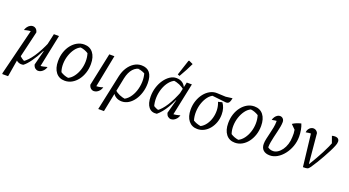

<svg xmlns="http://www.w3.org/2000/svg" viewBox="-61 -1457 4289 2361"><g transform="rotate(20 2083.5 -276.5)"><path d="M130 -101Q149 -81 170 -66.5Q191 -52 209 -45L189 -43Q245 -79 301.5 -162Q358 -245 409 -365L422 -334Q401 -287 379 -243Q357 -199 334.5 -161.5Q312 -124 290 -93Q268 -62 247 -39Q226 -16 207 -2Q173 6 142.5 -6.5Q112 -19 98 -47ZM336 -53 385 -244 378 -246 431 -484H498L403 -25L388 -59Q415 -60 442 -65Q469 -70 496 -78Q489 -51 473.5 -32.5Q458 -14 439.5 -4Q421 6 402 6Q380 6 362 -8.5Q344 -23 336 -53ZM77 194H5L0 186L160 -458L192 -426Q155 -424 124 -419Q93 -414 67 -406Q75 -434 89.5 -452Q104 -470 121.5 -479.5Q139 -489 157 -489Q178 -489 195.5 -475Q213 -461 221 -430L132 -53H120L80 186Z M750 9Q676 9 634 -44.5Q592 -98 592 -191Q592 -254 610 -308.5Q628 -363 660.5 -404.5Q693 -446 735.5 -469.5Q778 -493 827 -493Q901 -493 943 -440Q985 -387 985 -294Q985 -231 966.5 -176Q948 -121 916 -79.5Q884 -38 841.5 -14.5Q799 9 750 9ZM779 -39Q817 -57 847 -96.5Q877 -136 894.5 -188.5Q912 -241 913.5 -298Q915 -355 899 -406Q875 -421 849.5 -430.5Q824 -440 797 -443Q758 -425 728.5 -384.5Q699 -344 681.5 -291.5Q664 -239 662.5 -182.5Q661 -126 678 -77Q700 -62 725.5 -52.5Q751 -43 779 -39Z M1133 -25 1117 -59Q1146 -60 1173.5 -64.5Q1201 -69 1226 -78Q1218 -51 1203 -32.5Q1188 -14 1169 -4Q1150 6 1131 6Q1109 6 1091 -8.5Q1073 -23 1065 -53L1156 -484H1223Z M1258 194 1358 -273Q1373 -339 1405 -388Q1437 -437 1481.5 -465Q1526 -493 1577 -493Q1649 -493 1685.5 -447.5Q1722 -402 1722 -311Q1722 -246 1704 -188Q1686 -130 1655 -86Q1624 -42 1583 -17Q1542 8 1496 8Q1454 8 1422 -11Q1390 -30 1373 -64L1381 -100Q1441 -46 1535 -33L1502 -28Q1546 -45 1579 -86.5Q1612 -128 1631 -184Q1650 -240 1652.5 -302Q1655 -364 1637 -422L1659 -401Q1633 -416 1607 -426Q1581 -436 1550 -439L1585 -446Q1526 -442 1485.5 -397Q1445 -352 1427 -270L1333 194Z M1955 3Q1887 13 1849 -33.5Q1811 -80 1811 -172Q1811 -235 1829 -292.5Q1847 -350 1878.5 -395Q1910 -440 1949.5 -466.5Q1989 -493 2033 -493Q2127 -493 2163 -403L2161 -385Q2099 -442 1998 -455L2031 -457Q1988 -440 1955 -399Q1922 -358 1902.5 -302Q1883 -246 1880.5 -184Q1878 -122 1896 -63L1875 -85Q1898 -71 1919.5 -60Q1941 -49 1967 -45L1944 -40Q2052 -114 2147 -359L2165 -346Q2115 -214 2064.5 -130Q2014 -46 1955 3ZM2141 -25 2126 -59Q2157 -61 2182.5 -65.5Q2208 -70 2235 -78Q2227 -51 2211.5 -32.5Q2196 -14 2177.5 -4Q2159 6 2140 6Q2118 6 2100 -8.5Q2082 -23 2074 -53L2123 -235L2115 -237L2170 -484H2237ZM2058 -530 2032 -540 2098 -741 2106 -747 2160 -722Q2139 -677 2113.5 -629Q2088 -581 2058 -530Z M2485 9Q2413 9 2370.5 -44Q2328 -97 2328 -189Q2328 -251 2347 -306Q2366 -361 2398.5 -402.5Q2431 -444 2474 -467.5Q2517 -491 2565 -489L2679 -484L2765 -495Q2759 -463 2751.5 -447Q2744 -431 2733.5 -425Q2723 -419 2709 -419Q2704 -419 2698.5 -419.5Q2693 -420 2686 -421L2489 -443L2536 -445Q2497 -430 2467 -390.5Q2437 -351 2419 -298Q2401 -245 2399 -186.5Q2397 -128 2413 -75Q2434 -62 2458 -53Q2482 -44 2512 -39Q2551 -59 2579.5 -99Q2608 -139 2622 -189Q2636 -239 2634 -292Q2632 -345 2612 -393L2664 -406Q2685 -379 2696.5 -342.5Q2708 -306 2708 -261Q2708 -205 2690.5 -156.5Q2673 -108 2642.5 -70.5Q2612 -33 2571.5 -12Q2531 9 2485 9Z M2977 9Q2903 9 2861 -44.5Q2819 -98 2819 -191Q2819 -254 2837 -308.5Q2855 -363 2887.5 -404.5Q2920 -446 2962.5 -469.5Q3005 -493 3054 -493Q3128 -493 3170 -440Q3212 -387 3212 -294Q3212 -231 3193.5 -176Q3175 -121 3143 -79.5Q3111 -38 3068.5 -14.5Q3026 9 2977 9ZM3006 -39Q3044 -57 3074 -96.5Q3104 -136 3121.5 -188.5Q3139 -241 3140.5 -298Q3142 -355 3126 -406Q3102 -421 3076.5 -430.5Q3051 -440 3024 -443Q2985 -425 2955.5 -384.5Q2926 -344 2908.5 -291.5Q2891 -239 2889.5 -182.5Q2888 -126 2905 -77Q2927 -62 2952.5 -52.5Q2978 -43 3006 -39Z M3435 9Q3378 9 3347.5 -19.5Q3317 -48 3317 -100Q3317 -129 3325 -166.5Q3333 -204 3343.5 -246Q3354 -288 3362 -329.5Q3370 -371 3370 -408Q3370 -415 3369 -424Q3368 -433 3367 -441L3402 -421Q3389 -421 3376 -420Q3363 -419 3346.5 -416.5Q3330 -414 3308 -410Q3314 -433 3326.5 -451Q3339 -469 3355.5 -479.5Q3372 -490 3389 -490Q3413 -490 3429 -473.5Q3445 -457 3445 -430Q3445 -402 3438.5 -367.5Q3432 -333 3423 -295.5Q3414 -258 3405 -220Q3396 -182 3390 -147Q3384 -112 3384 -83Q3384 -75 3384.5 -69.5Q3385 -64 3386 -61L3373 -87Q3392 -70 3410.5 -62.5Q3429 -55 3453 -55Q3484 -55 3513.5 -74Q3543 -93 3566.5 -126Q3590 -159 3604 -203Q3618 -247 3619 -297Q3621 -323 3619.5 -345.5Q3618 -368 3614 -392L3558 -448Q3582 -464 3607.5 -474.5Q3633 -485 3666 -493Q3680 -461 3688 -417.5Q3696 -374 3696 -331Q3696 -264 3674 -203Q3652 -142 3614.5 -94Q3577 -46 3530.5 -18.5Q3484 9 3435 9Z M3928 -59Q3992 -164 4039 -254.5Q4086 -345 4115 -422L4113 -363L4071 -479Q4088 -485 4109 -485Q4138 -485 4152.5 -472Q4167 -459 4167 -435Q4167 -410 4153 -378Q4139 -343 4116.5 -299Q4094 -255 4067 -207Q4040 -159 4012 -113Q3984 -67 3958 -30Q3949 -18 3942 -11Q3935 -4 3926.5 -0.5Q3918 3 3904 4Q3890 5 3868 5L3814 -460L3841 -419Q3815 -418 3793 -415.5Q3771 -413 3753 -409Q3755 -433 3766 -450.5Q3777 -468 3793.5 -478Q3810 -488 3828 -488Q3847 -488 3862.5 -477.5Q3878 -467 3887 -448L3923 -59Z"/></g></svg>

Font: Piazzolla 24pt
Style: Italic
Weight: 400
Italic angle: -11.3°
Designer: Juan Pablo del Peral
Foundry: Huerta Tipografica
Version: Version 2.005